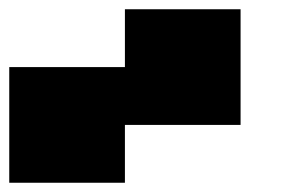

<svg xmlns="http://www.w3.org/2000/svg" viewBox="-20 -895 665 415"><path d="M0 -500H250V-625H500V-875H250V-750H0Z"/></svg>

Font: Faithful 32x
Style: Bold
Weight: 400
Foundry: Faithful Resource Pack
Version: Version 1.0; January 27, 2023